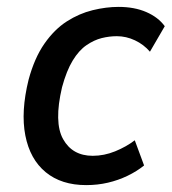

<svg xmlns="http://www.w3.org/2000/svg" viewBox="-20 -528 498 557"><path d="M230 9Q158 9 112.5 -28.5Q67 -66 53.5 -135Q40 -204 63 -297Q80 -360 109 -401.5Q138 -443 174 -466Q210 -489 249 -498.5Q288 -508 324 -508Q370 -508 404.5 -493Q439 -478 458 -452L415 -378Q397 -399 371.5 -411Q346 -423 319 -423Q297 -423 275 -417.5Q253 -412 231 -397Q209 -382 191 -352.5Q173 -323 160 -275Q136 -173 163 -124.5Q190 -76 249 -76Q282 -76 314 -89Q346 -102 371 -121L398 -48Q377 -31 350 -18Q323 -5 293 2Q263 9 230 9Z"/></svg>

Font: Nunito Sans 7pt Condensed SemiBold
Style: Italic
Weight: 600
Width: 3
Italic angle: -9°
Designer: Vernon Adams
Foundry: Vernon Adams
Version: Version 3.101;gftools[0.9.27]